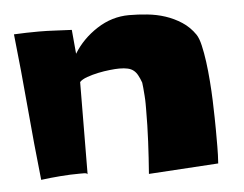

<svg xmlns="http://www.w3.org/2000/svg" viewBox="-42 -718 759 598"><g transform="rotate(-5 337.5 -419.0)"><path d="M620.1 -290Q620.1 -263.7 620.1 -236.8Q620.1 -210 618.2 -183.6L400.4 -169.9Q404.3 -220.7 406.7 -270.5Q409.2 -320.3 409.2 -372.1Q409.2 -377 409.2 -388.7Q409.2 -400.4 408.2 -413.6Q407.2 -426.8 406.2 -438.5Q405.3 -450.2 404.3 -455.1Q399.4 -468.8 394 -478.5Q388.7 -488.3 381.3 -494.1Q374 -500 363.3 -502.4Q352.5 -504.9 336.9 -504.9Q325.2 -504.9 307.1 -502.9Q289.1 -501 270.5 -497.1Q252 -493.2 235.4 -487.3Q218.8 -481.4 211.9 -473.6L210 -185.5Q208 -189.5 198.7 -189.5Q189.5 -189.5 185.5 -189.5Q156.2 -189.5 125 -187Q93.8 -184.6 64.5 -180.7Q51.8 -295.9 42 -410.2Q32.2 -524.4 19.5 -639.6Q39.1 -640.6 58.6 -641.1Q78.1 -641.6 97.7 -641.6Q123 -641.6 148.9 -640.1Q174.8 -638.7 200.2 -637.7L207 -562.5Q234.4 -607.4 281.2 -637.7Q328.1 -668 381.8 -668Q409.2 -668 438.5 -665Q467.8 -662.1 494.6 -653.3Q521.5 -644.5 545.4 -628.9Q569.3 -613.3 585.9 -588.9Q593.8 -577.1 599.1 -554.2Q604.5 -531.2 608.4 -502.4Q612.3 -473.6 614.7 -441.4Q617.2 -409.2 618.2 -379.9Q619.1 -350.6 619.6 -326.7Q620.1 -302.7 620.1 -290Z"/></g></svg>

Font: Slackey
Style: Regular
Weight: 400
Designer: Squid
Foundry: Font Diner, Inc DBA Sideshow
Version: Version 1.001